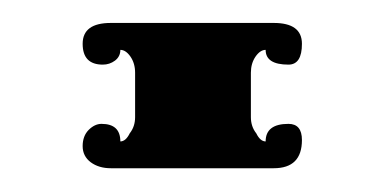

<svg xmlns="http://www.w3.org/2000/svg" viewBox="-20 -138 331 164"><path d="M226.4 -82.8Q206.9 -82.8 206.9 -95.4Q202.3 -95.4 198.3 -89.7Q194.3 -83.9 194.3 -75.9V-37.9Q194.3 -29.9 198.9 -24.1Q202.3 -17.2 206.9 -17.2Q206.9 -32.2 226.4 -32.2Q237.9 -32.2 237.9 -18.4Q237.9 5.7 213.8 5.7H74.7Q64.4 5.7 57.5 0.6Q50.6 -4.6 50.6 -13.2Q50.6 -21.8 55.7 -27Q60.9 -32.2 66.7 -32.2Q82.8 -32.2 82.8 -17.2Q87.4 -17.2 90.8 -24.1Q95.4 -29.9 95.4 -37.9V-75.9Q95.4 -83.9 91.4 -89.7Q87.4 -95.4 82.8 -95.4Q82.8 -89.7 78.2 -86.2Q73.6 -82.8 67.8 -82.8Q50.6 -82.8 50.6 -100.6Q50.6 -118.4 74.7 -118.4H213.8Q237.9 -118.4 237.9 -100.6Q237.9 -82.8 226.4 -82.8Z"/></svg>

Font: Dhurjati
Style: Regular
Weight: 400
Designer: Purushoth Kumar Guthula
Foundry: Andhrapradesh Society for Knowledge Networks
Version: Version 1.0.5; ttfautohint (v1.2.25-373a) -l 7 -r 28 -G 50 -